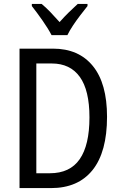

<svg xmlns="http://www.w3.org/2000/svg" viewBox="-20 -1014 620 983"><path d="M528 -416Q528 -236 454 -143.5Q380 -51 241 -51H80V-765H251Q383 -765 455.5 -676Q528 -587 528 -416ZM438 -413Q438 -552 388.5 -620.5Q339 -689 245 -689H166V-127H235Q338 -127 388 -199Q438 -271 438 -413ZM244 -834Q227 -867 198 -908.5Q169 -950 143 -983V-994H193Q214 -977 238 -952Q262 -927 285 -901Q311 -930 331.5 -950Q352 -970 378 -994H428V-983Q412 -963 392 -937Q372 -911 354 -884Q336 -857 325 -834Z"/></svg>

Font: Noto Sans Tamil UI Condensed
Style: Regular
Weight: 400
Width: 3
Designer: Jelle Bosma - Monotype Design Team
Foundry: Monotype Imaging Inc.
Version: Version 2.004; ttfautohint (v1.8.4.7-5d5b)